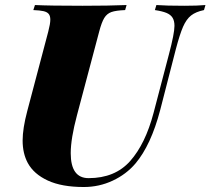

<svg xmlns="http://www.w3.org/2000/svg" viewBox="-20 -728 835 762"><path d="M672.4 -625.5Q672.4 -645.5 664.8 -657.7Q657.2 -669.9 640.6 -676.8Q624 -683.6 594.7 -688L600.6 -708Q639.6 -705.1 711.4 -705.1Q764.2 -705.1 795.4 -708L789.6 -688Q756.8 -681.2 738.3 -666.5Q719.7 -651.9 706.5 -621.8Q693.4 -591.8 677.7 -532.2L615.7 -291Q579.1 -151.9 517.6 -79.1Q481 -36.1 427.2 -11Q373.5 14.2 312.5 14.2Q225.1 14.2 169.7 -11.5Q114.3 -37.1 90.3 -81.1Q69.8 -119.1 69.8 -170.4Q69.8 -218.3 88.4 -288.1L171.4 -602.1Q179.7 -633.8 179.7 -649.9Q179.7 -665 173.1 -672.9Q166.5 -680.7 152.3 -683.8Q138.2 -687 112.3 -688L118.7 -708Q177.2 -705.1 307.6 -705.1Q412.1 -705.1 482.4 -708L476.6 -688Q439.9 -686.5 422.1 -680.2Q404.3 -673.8 393.8 -656.7Q383.3 -639.6 373.5 -602.1L285.6 -271Q260.7 -177.7 260.7 -120.1Q260.7 -21 331.5 -21Q436.5 -21 496.8 -89.1Q557.1 -157.2 589.4 -279.8L650.4 -512.2Q672.4 -595.2 672.4 -625.5Z"/></svg>

Font: TypoPRO Playfair Display SC
Style: Italic
Weight: 900
Italic angle: -14°
Designer: Claus Eggers Sørensen
Foundry: Claus Eggers Sørensen
Version: Version 1.004;PS 001.004;hotconv 1.0.70;makeotf.lib2.5.58329